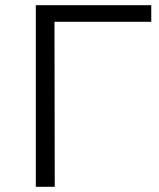

<svg xmlns="http://www.w3.org/2000/svg" viewBox="-20 -720 612 740"><path d="M118 0H191L190 -636H563V-700H118Z"/></svg>

Font: Chess Sans
Style: Regular
Weight: 400
Designer: Wolf Bōese
Foundry: Wolf Bōese
Version: Version 7.223;Glyphs 3.3 (3306)